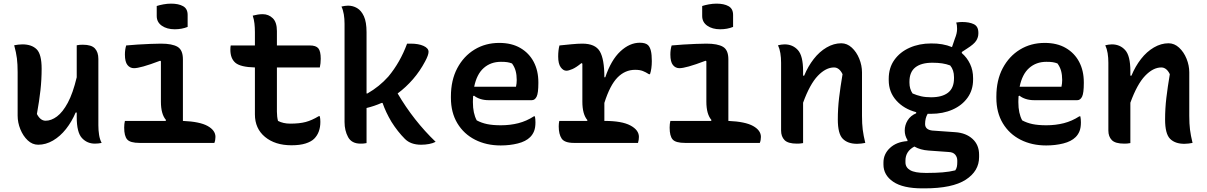

<svg xmlns="http://www.w3.org/2000/svg" viewBox="-20 -786 6640 1056"><path d="M103 -542Q154 -542 181.5 -515Q209 -488 209 -408Q209 -348 202.5 -289.5Q196 -231 183 -159Q202 -122 231 -122Q262 -122 293.5 -145.5Q325 -169 353 -221Q381 -273 402 -361V-537Q413 -539 419.5 -539.5Q426 -540 436 -540Q483 -540 502 -519.5Q521 -499 521 -462V-97Q521 -69 525 -44Q529 -19 539 0Q530 2 520.5 3Q511 4 502 4Q459 4 430.5 -27Q402 -58 402 -142V-167H396Q375 -117 343 -76.5Q311 -36 271.5 -13Q232 10 190 10Q158 10 132.5 -14Q107 -38 92 -75Q77 -112 77 -150V-389Q77 -433 73 -465Q69 -497 58 -537Q69 -539 80 -540.5Q91 -542 103 -542Z M667 -121H891L893 -126Q865 -158 865 -227V-449L861 -452Q803 -430 768.5 -420.5Q734 -411 717 -411Q695 -411 681 -428.5Q667 -446 667 -486Q667 -513 674 -536Q703 -539 737.5 -541Q772 -543 806 -544.5Q840 -546 865 -546Q927 -546 956.5 -528.5Q986 -511 986 -460V-121Q1079 -117 1122 -93Q1165 -69 1165 -33Q1165 -15 1159 0H748Q696 0 679.5 -19Q663 -38 663 -84Q663 -105 667 -121ZM842 -753Q857 -758 878.5 -762Q900 -766 921 -766Q962 -766 987 -752Q1012 -738 1012 -704V-638Q980 -625 941 -625Q898 -625 870 -644.5Q842 -664 842 -698Z M1249 -536H1382V-609Q1382 -634 1379.5 -656.5Q1377 -679 1370 -700Q1385 -704 1398.5 -706Q1412 -708 1425 -708Q1457 -708 1480 -686Q1503 -664 1503 -615V-536H1684Q1718 -536 1731 -520Q1744 -504 1744 -463Q1744 -437 1739 -415H1503V-172Q1503 -144 1509 -121Q1538 -106 1576 -106Q1627 -106 1661 -115Q1695 -124 1733 -147H1739Q1742 -132 1742 -116Q1742 -57 1708 -23Q1692 -7 1661 3Q1630 13 1583 13Q1493 13 1437.5 -33Q1382 -79 1382 -157V-415Q1303 -417 1275 -440.5Q1247 -464 1247 -513Q1247 -520 1247.5 -526Q1248 -532 1249 -536Z M1996 1Q1986 3 1979 3.5Q1972 4 1963 4Q1914 4 1894.5 -32Q1875 -68 1875 -115V-655Q1875 -683 1871 -707Q1867 -731 1858 -750Q1867 -752 1876 -753.5Q1885 -755 1894 -755Q1921 -755 1944 -741.5Q1967 -728 1981.5 -696.5Q1996 -665 1996 -609V-272H2001Q2034 -291 2062.5 -314Q2091 -337 2116 -365Q2181 -443 2219 -546H2239Q2282 -546 2309.5 -533.5Q2337 -521 2337 -501Q2337 -483 2318 -448Q2290 -395 2251.5 -350.5Q2213 -306 2167 -272Q2255 -122 2376 -6Q2361 2 2340 6Q2319 10 2296 10Q2239 10 2207 -22Q2167 -62 2133 -116Q2117 -143 2105 -168.5Q2093 -194 2084 -220H2079Q2038 -202 1996 -192Z M2726 -550Q2794 -550 2842 -522Q2890 -494 2915.5 -445.5Q2941 -397 2941 -333V-329Q2941 -274 2931.5 -254.5Q2922 -235 2905 -235H2668Q2642 -235 2621 -242Q2600 -249 2587 -260L2582 -257Q2581 -244 2581 -230V-223Q2581 -163 2602 -124Q2628 -110 2659 -103.5Q2690 -97 2735 -97Q2786 -97 2831 -108.5Q2876 -120 2916 -146H2922Q2925 -131 2925 -113Q2925 -84 2917.5 -65Q2910 -46 2896 -32Q2872 -8 2828 3Q2784 14 2734 14Q2655 14 2593 -17.5Q2531 -49 2495.5 -108Q2460 -167 2460 -248V-255Q2460 -345 2495 -411Q2530 -477 2590 -513.5Q2650 -550 2726 -550ZM2735 -446Q2679 -446 2640.5 -412Q2602 -378 2588 -309H2818Q2820 -318 2821 -327.5Q2822 -337 2822 -346Q2822 -374 2816 -396Q2810 -418 2796 -437Q2783 -442 2770 -444Q2757 -446 2735 -446Z M3056 -121H3209L3211 -125Q3183 -157 3183 -227V-436L3178 -439Q3149 -415 3128 -406Q3107 -397 3095 -397Q3078 -397 3064 -416Q3050 -435 3050 -475Q3050 -510 3057 -536Q3086 -539 3122 -542.5Q3158 -546 3183 -546Q3254 -546 3279 -503.5Q3304 -461 3304 -361H3309Q3341 -456 3392 -503.5Q3443 -551 3499 -551Q3530 -551 3544 -538Q3555 -527 3560 -506Q3565 -485 3565 -450Q3565 -408 3555 -378H3549Q3532 -389 3515.5 -395.5Q3499 -402 3473 -402Q3418 -402 3376.5 -360Q3335 -318 3304 -220V-121H3305Q3400 -121 3447 -96Q3494 -71 3494 -33Q3494 -17 3489 0H3137Q3085 0 3069 -24Q3053 -48 3053 -91Q3053 -106 3056 -121Z M3667 -121H3891L3893 -126Q3865 -158 3865 -227V-449L3861 -452Q3803 -430 3768.5 -420.5Q3734 -411 3717 -411Q3695 -411 3681 -428.5Q3667 -446 3667 -486Q3667 -513 3674 -536Q3703 -539 3737.5 -541Q3772 -543 3806 -544.5Q3840 -546 3865 -546Q3927 -546 3956.5 -528.5Q3986 -511 3986 -460V-121Q4079 -117 4122 -93Q4165 -69 4165 -33Q4165 -15 4159 0H3748Q3696 0 3679.5 -19Q3663 -38 3663 -84Q3663 -105 3667 -121ZM3842 -753Q3857 -758 3878.5 -762Q3900 -766 3921 -766Q3962 -766 3987 -752Q4012 -738 4012 -704V-638Q3980 -625 3941 -625Q3898 -625 3870 -644.5Q3842 -664 3842 -698Z M4397 1Q4387 3 4379 3.5Q4371 4 4363 4Q4314 4 4295 -15.5Q4276 -35 4276 -68V-441Q4276 -469 4272 -493.5Q4268 -518 4259 -537Q4268 -539 4277 -540.5Q4286 -542 4295 -542Q4340 -542 4368.5 -510.5Q4397 -479 4397 -395V-370H4403Q4424 -421 4455.5 -461.5Q4487 -502 4526.5 -525Q4566 -548 4607 -548Q4639 -548 4665 -524Q4691 -500 4706 -463Q4721 -426 4721 -388V-149Q4721 -105 4725 -73Q4729 -41 4739 0Q4728 2 4717 3.5Q4706 5 4694 5Q4643 5 4615.5 -22.5Q4588 -50 4588 -129Q4588 -189 4595 -248Q4602 -307 4614 -378Q4596 -415 4567 -415Q4522 -415 4478 -369Q4434 -323 4397 -221Z M5101 -547Q5165 -548 5216 -527L5232 -574Q5244 -603 5244 -627Q5244 -637 5243 -645.5Q5242 -654 5239 -662Q5256 -665 5272 -665Q5311 -665 5336 -653Q5361 -641 5361 -606V-602Q5361 -581 5349 -562Q5337 -543 5299 -519L5270 -500V-494Q5299 -469 5315.5 -434Q5332 -399 5332 -356V-348Q5332 -291 5301.5 -248.5Q5271 -206 5218.5 -183Q5166 -160 5100 -160Q5091 -160 5082 -160Q5068 -136 5068 -104Q5068 -73 5107 -68L5234 -59Q5293 -55 5329 -22Q5365 11 5365 65V78Q5365 155 5291.5 202.5Q5218 250 5065 250H5053Q4946 250 4892.5 213.5Q4839 177 4839 119V108Q4839 61 4875 27.5Q4911 -6 4971 -10V-16Q4956 -40 4956 -68Q4956 -98 4972 -124Q4988 -150 5019 -163V-169Q4951 -187 4909.5 -233.5Q4868 -280 4868 -345V-353Q4868 -413 4899 -456.5Q4930 -500 4983 -523.5Q5036 -547 5101 -547ZM5108 -441Q5047 -441 5014.5 -415.5Q4982 -390 4982 -337V-331Q4982 -297 4999 -272Q5022 -262 5046 -256.5Q5070 -251 5101 -251Q5162 -251 5194.5 -276.5Q5227 -302 5227 -355V-362Q5227 -401 5206 -426Q5185 -434 5161.5 -437.5Q5138 -441 5108 -441ZM5069 165H5084Q5126 165 5164 162Q5202 159 5234 151Q5241 141 5243 130Q5245 119 5245 106V97Q5245 78 5233.5 64.5Q5222 51 5198 50L5087 42Q5042 39 5009 20Q4960 46 4960 97V107Q4960 135 4986 150Q5012 165 5069 165Z M5726 -550Q5794 -550 5842 -522Q5890 -494 5915.5 -445.5Q5941 -397 5941 -333V-329Q5941 -274 5931.5 -254.5Q5922 -235 5905 -235H5668Q5642 -235 5621 -242Q5600 -249 5587 -260L5582 -257Q5581 -244 5581 -230V-223Q5581 -163 5602 -124Q5628 -110 5659 -103.5Q5690 -97 5735 -97Q5786 -97 5831 -108.5Q5876 -120 5916 -146H5922Q5925 -131 5925 -113Q5925 -84 5917.5 -65Q5910 -46 5896 -32Q5872 -8 5828 3Q5784 14 5734 14Q5655 14 5593 -17.5Q5531 -49 5495.5 -108Q5460 -167 5460 -248V-255Q5460 -345 5495 -411Q5530 -477 5590 -513.5Q5650 -550 5726 -550ZM5735 -446Q5679 -446 5640.5 -412Q5602 -378 5588 -309H5818Q5820 -318 5821 -327.5Q5822 -337 5822 -346Q5822 -374 5816 -396Q5810 -418 5796 -437Q5783 -442 5770 -444Q5757 -446 5735 -446Z M6197 1Q6187 3 6179 3.5Q6171 4 6163 4Q6114 4 6095 -15.5Q6076 -35 6076 -68V-441Q6076 -469 6072 -493.5Q6068 -518 6059 -537Q6068 -539 6077 -540.5Q6086 -542 6095 -542Q6140 -542 6168.5 -510.5Q6197 -479 6197 -395V-370H6203Q6224 -421 6255.5 -461.5Q6287 -502 6326.5 -525Q6366 -548 6407 -548Q6439 -548 6465 -524Q6491 -500 6506 -463Q6521 -426 6521 -388V-149Q6521 -105 6525 -73Q6529 -41 6539 0Q6528 2 6517 3.5Q6506 5 6494 5Q6443 5 6415.5 -22.5Q6388 -50 6388 -129Q6388 -189 6395 -248Q6402 -307 6414 -378Q6396 -415 6367 -415Q6322 -415 6278 -369Q6234 -323 6197 -221Z"/></svg>

Font: Recursive Mn Csl St SmB
Style: Regular
Weight: 600
Monospace: yes
Version: Version 1.079;hotconv 1.0.112;makeotfexe 2.5.65598; ttfautoh